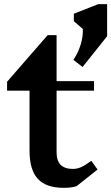

<svg xmlns="http://www.w3.org/2000/svg" viewBox="-20 -893 535 923"><path d="M348 2Q323 10 287 10Q201 10 161.5 -33.5Q122 -77 122 -168V-457H14V-500L209 -724H252V-503H432V-457H252V-160Q252 -81 330 -81Q351 -81 370 -89.5Q389 -98 419 -120L449 -78ZM495 -719 377 -571 333 -605Q357 -642 368.5 -681Q380 -720 378 -754L335 -791V-827L452 -873H495Z"/></svg>

Font: InknutAntiqua
Style: Medium
Weight: 500
Designer: Claus Eggers Srensen
Foundry: Claus Eggers Srensen
Version: Version 1.000; ttfautohint (v1.2) -l 7 -r 28 -G 50 -x 13 -D 